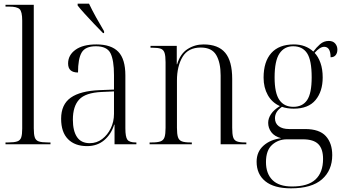

<svg xmlns="http://www.w3.org/2000/svg" viewBox="-20 -786 1872 1046"><path d="M10 0V-10H25Q57 -10 73.5 -15.5Q90 -21 95.5 -37Q101 -53 101 -85V-674Q101 -723 86.5 -736.5Q72 -750 30 -750H10V-760H164V-87Q164 -54 169.5 -37.5Q175 -21 191.5 -15.5Q208 -10 241 -10H255V0Z M454 10Q388 10 350.5 -28Q313 -66 313 -139Q313 -217 365.5 -254Q418 -291 524 -295L601 -298V-377Q601 -458 582 -496Q563 -534 502 -534Q445 -534 425 -500Q405 -466 405 -391Q351 -391 351 -440Q351 -486 391.5 -515Q432 -544 505 -544Q586 -544 624.5 -504Q663 -464 663 -375V-87Q663 -40 674 -25Q685 -10 719 -10H723V0H604V-107H602Q586 -55 548 -22.5Q510 10 454 10ZM469 -6Q507 -6 536.5 -28.5Q566 -51 583.5 -87Q601 -123 601 -166V-288L534 -285Q446 -281 411.5 -244Q377 -207 377 -134Q377 -73 399.5 -39.5Q422 -6 469 -6ZM541 -606Q519 -628 492 -656.5Q465 -685 440.5 -712Q416 -739 403 -756V-766H465Q481 -732 503.5 -691.5Q526 -651 547 -616V-606Z M795 0V-10H807Q839 -10 855 -16Q871 -22 876.5 -39Q882 -56 882 -90V-447Q882 -481 876.5 -498Q871 -515 856 -520.5Q841 -526 811 -526H800V-536H943V-436H945Q962 -493 1001.5 -518.5Q1041 -544 1089 -544Q1169 -544 1207 -498.5Q1245 -453 1245 -356V-90Q1245 -56 1250 -39Q1255 -22 1270 -16Q1285 -10 1315 -10H1322V0H1182V-375Q1182 -445 1158 -486Q1134 -527 1074 -527Q1005 -527 974.5 -476Q944 -425 944 -347V-90Q944 -56 949.5 -39Q955 -22 970.5 -16Q986 -10 1017 -10H1025V0Z M1565 240Q1473 240 1425.5 201.5Q1378 163 1378 95Q1378 41 1415.5 7.5Q1453 -26 1512 -33Q1475 -43 1458 -66Q1441 -89 1441 -117Q1441 -141 1456.5 -164.5Q1472 -188 1505 -208Q1462 -227 1439 -268Q1416 -309 1416 -363Q1416 -450 1458 -497Q1500 -544 1581 -544Q1645 -544 1687 -505Q1703 -527 1723.5 -545Q1744 -563 1771 -563Q1794 -563 1806 -549Q1818 -535 1818 -516Q1818 -497 1808.5 -485.5Q1799 -474 1781 -474Q1781 -531 1746 -531Q1723 -531 1694 -498Q1714 -477 1726 -443Q1738 -409 1738 -364Q1738 -288 1699 -241Q1660 -194 1580 -194Q1563 -194 1546.5 -196.5Q1530 -199 1516 -204Q1495 -189 1486.5 -174Q1478 -159 1478 -142Q1478 -114 1498.5 -98.5Q1519 -83 1555 -83H1642Q1720 -83 1755 -44.5Q1790 -6 1790 59Q1790 142 1734 191Q1678 240 1565 240ZM1578 -204Q1628 -204 1653 -240.5Q1678 -277 1678 -365Q1678 -458 1653 -496Q1628 -534 1577 -534Q1529 -534 1502.5 -494.5Q1476 -455 1476 -364Q1476 -279 1502 -241.5Q1528 -204 1578 -204ZM1571 230Q1658 230 1699 191.5Q1740 153 1740 80Q1740 25 1714 -1Q1688 -27 1630 -27H1543Q1496 -27 1462.5 3Q1429 33 1429 97Q1429 160 1464.5 195Q1500 230 1571 230Z"/></svg>

Font: Noto Serif Display SemiCondensed Light
Style: Regular
Weight: 300
Width: 4
Designer: Monotype Design Team
Foundry: Monotype Imaging Inc.
Version: Version 2.009